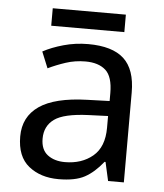

<svg xmlns="http://www.w3.org/2000/svg" viewBox="-51 -722 662 777"><g transform="rotate(5 280.5 -333.5)"><path d="M288 -545Q386 -545 433 -502Q480 -459 480 -365V0H416L399 -76H395Q360 -32 321.5 -11Q283 10 215 10Q142 10 94 -28.5Q46 -67 46 -149Q46 -229 109 -272.5Q172 -316 303 -320L394 -323V-355Q394 -422 365 -448Q336 -474 283 -474Q241 -474 203 -461.5Q165 -449 132 -433L105 -499Q140 -518 188 -531.5Q236 -545 288 -545ZM314 -259Q214 -255 175.5 -227Q137 -199 137 -148Q137 -103 164.5 -82Q192 -61 235 -61Q303 -61 348 -98.5Q393 -136 393 -214V-262ZM429 -677V-606H132V-677Z"/></g></svg>

Font: Noto Sans Kawi
Style: Regular
Weight: 400
Designer: Fadhl Haqq
Version: Version 1.000